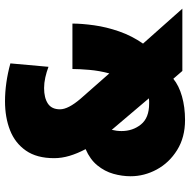

<svg xmlns="http://www.w3.org/2000/svg" viewBox="-16 -752 777 786"><g transform="rotate(-90 373.0 -358.5)"><path d="M466 -300Q477 -341 480.5 -382Q484 -423 484 -451H670Q670 -413 663 -362.5Q656 -312 638 -260Q620 -208 588 -162L731 -1H476L444 -38Q416 -15 372 -2.5Q328 10 275 10Q204 10 152 -22.5Q100 -55 72.5 -106Q45 -157 45 -213Q45 -248 55 -283.5Q65 -319 89.5 -349Q114 -379 156 -397Q138 -431 128.5 -463Q119 -495 119 -526Q119 -597 150 -641.5Q181 -686 233.5 -706.5Q286 -727 352 -727Q389 -727 428 -721.5Q467 -716 507 -705L493 -549Q472 -557 449.5 -562Q427 -567 406 -567Q366 -567 342.5 -551.5Q319 -536 319 -502Q319 -468 363 -417ZM342 -137Q347 -137 352.5 -137Q358 -137 364 -138L235 -290Q230 -270 230 -250Q230 -204 257 -170.5Q284 -137 342 -137Z"/></g></svg>

Font: Protest Strike
Style: Regular
Weight: 400
Designer: Octavio Pardo
Foundry: Ashler Design
Version: Version 2.005; ttfautohint (v1.8.4.7-5d5b)